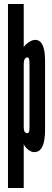

<svg xmlns="http://www.w3.org/2000/svg" viewBox="-20 -755 261 963"><path d="M20 -735H99V-534.5H20ZM20 188V-547H99V-519Q107.5 -532 125 -543.5Q142.5 -555 156 -555Q174.5 -555 185.2 -542Q196 -529 201 -506Q206 -483 206 -453V-99Q206 -79.5 202.5 -54.5Q199 -29.5 187.2 -10.8Q175.5 8 151 8Q137.5 8 122 -3.8Q106.5 -15.5 99 -32V188ZM116.5 -87Q124 -87 126 -95.2Q128 -103.5 128 -120V-430Q128 -444.5 126.5 -455.8Q125 -467 116.5 -467Q108.5 -467 103.8 -458.2Q99 -449.5 99 -435V-117.5Q99 -100.5 104 -93.8Q109 -87 116.5 -87Z"/></svg>

Font: League Gothic Condensed
Style: Regular
Weight: 400
Width: 3
Designer: The League of Moveable Type
Version: Version 2.001